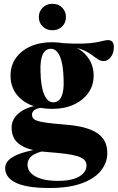

<svg xmlns="http://www.w3.org/2000/svg" viewBox="-20 -724 604 984"><path d="M233.5 239.5Q170.5 239.5 127.2 232Q84 224.5 57.5 210.8Q31 197 18.8 178.5Q6.5 160 6.5 138Q6.5 120 17.5 104.8Q28.5 89.5 52.8 76.5Q77 63.5 117.8 52.8Q158.5 42 218.5 32.5H267V39Q210 46 178 57.2Q146 68.5 133.5 84Q121 99.5 121 120Q121 145.5 139.8 164.2Q158.5 183 193.2 193Q228 203 276 203Q326 203 358.5 192.5Q391 182 407.2 164Q423.5 146 423.5 124Q423.5 106.5 411.8 95Q400 83.5 375.5 76Q351 68.5 312.2 63.8Q273.5 59 219.5 55Q168.5 51 134 40.8Q99.5 30.5 78.5 14.5Q57.5 -1.5 48.5 -22.8Q39.5 -44 39.5 -70.5Q39.5 -114.5 79 -146.2Q118.5 -178 194.5 -187.5L203.5 -173Q171 -170.5 157.5 -160.8Q144 -151 144 -137Q144 -125.5 150.2 -117.5Q156.5 -109.5 173.8 -104Q191 -98.5 224.5 -94.2Q258 -90 312.5 -85.5Q371.5 -81 412.8 -69.8Q454 -58.5 480 -40.5Q506 -22.5 518 2.8Q530 28 530 61Q530 109 498 149.8Q466 190.5 400.2 215Q334.5 239.5 233.5 239.5ZM247.5 -166Q182.5 -166 134.5 -187.2Q86.5 -208.5 60.2 -246.8Q34 -285 34 -336.5Q34 -387.5 61 -426Q88 -464.5 135.8 -486Q183.5 -507.5 245.5 -507.5Q296 -507.5 335.5 -494.8Q375 -482 402.8 -459Q430.5 -436 445.2 -405Q460 -374 460 -337Q460 -286.5 432.8 -248Q405.5 -209.5 357.8 -187.8Q310 -166 247.5 -166ZM254.5 -199.5Q282.5 -201 295.5 -230Q308.5 -259 306 -315.5Q304.5 -395.5 286.8 -435.5Q269 -475.5 238.5 -474Q211.5 -473 198.5 -444Q185.5 -415 187.5 -358.5Q189 -279 206.8 -238.8Q224.5 -198.5 254.5 -199.5ZM317 -482.5 293 -503.5Q360.5 -499 403 -500.5Q445.5 -502 470.2 -506.5Q495 -511 509.2 -514.8Q523.5 -518.5 534.5 -518.5Q547 -518.5 555.2 -510.5Q563.5 -502.5 563.5 -483Q563.5 -452 547.8 -431.5Q532 -411 510.5 -411Q494.5 -411 479 -422Q463.5 -433 443 -447.5Q422.5 -462 392.2 -472.8Q362 -483.5 317 -482.5ZM248.5 -569Q218 -569 198.5 -588.5Q179 -608 179 -636.5Q179 -665 198.5 -684.8Q218 -704.5 248.5 -704.5Q279.5 -704.5 298.8 -684.8Q318 -665 318 -636.5Q318 -608 298.8 -588.5Q279.5 -569 248.5 -569Z"/></svg>

Font: Newsreader 60pt
Style: Bold
Weight: 700
Designer: Hugues Gentile
Foundry: Production Type
Version: Version 1.003